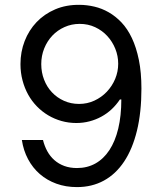

<svg xmlns="http://www.w3.org/2000/svg" viewBox="-20 -757 664 787"><path d="M306.8 -737.2Q336.6 -736.9 367 -729.8Q397.4 -722.7 425.4 -706.7Q453.5 -690.7 478 -665Q502.5 -639.2 520.6 -601Q538.7 -562.9 549.2 -511.5Q559.7 -460.2 559.7 -393.5Q559.7 -296.5 541.4 -221.4Q523.1 -146.3 488.8 -94.8Q454.5 -43.3 405.7 -16.7Q356.9 9.9 295.5 9.9Q249.6 9.9 211.1 -4.1Q172.6 -18.1 143.3 -43.5Q114 -68.9 95 -104.6Q76 -140.3 69.6 -183.2H156.2Q162.3 -158.4 173.8 -137.3Q185.4 -116.1 202.9 -100.7Q220.5 -85.2 243.6 -76.7Q266.7 -68.2 295.5 -68.2Q337.7 -68.2 371.3 -87Q404.8 -105.8 428.4 -141.7Q452.1 -177.6 464.7 -229.9Q477.3 -282.3 477.3 -349.4H471.6Q456.7 -327.1 437.5 -309.1Q418.3 -291.2 395.4 -278.8Q372.5 -266.3 346.8 -259.6Q321 -252.8 292.6 -252.8Q261.4 -252.8 232.2 -261Q203.1 -269.2 177.7 -284.3Q152.3 -299.4 131.4 -320.8Q110.4 -342.3 95.5 -369.1Q80.6 -396 72.3 -427.6Q63.9 -459.2 63.9 -494.3Q63.9 -544.4 81.1 -588.8Q98.4 -633.2 130 -666.4Q161.6 -699.6 206.5 -718.8Q251.4 -737.9 306.8 -737.2ZM306.8 -659.1Q273.4 -659.1 244.5 -646.1Q215.6 -633.2 194.4 -610.8Q173.3 -588.4 161.2 -558.4Q149.1 -528.4 149.1 -494.3Q149.1 -460.2 160.7 -430.4Q172.2 -400.6 193 -378.6Q213.8 -356.5 242.2 -343.8Q270.6 -331 304 -331Q337.7 -331 366.8 -344.5Q396 -358 417.8 -380.9Q439.6 -403.8 452.1 -433.6Q464.5 -463.4 464.5 -495.7Q464.5 -527.7 452.6 -557.2Q440.7 -586.6 419.7 -609.4Q398.8 -632.1 369.9 -645.6Q340.9 -659.1 306.8 -659.1Z"/></svg>

Font: Interop
Style: Regular
Weight: 400
Designer: Rasmus Andersson, Google, Jang Haemin
Foundry: jhaemin
Version: Version 1.008